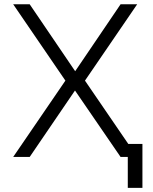

<svg xmlns="http://www.w3.org/2000/svg" viewBox="-20 -743 723 909"><path d="M335 -314.5 120.6 0H42.5L289.6 -361.3L42.5 -722.7H120.6L335.9 -405.8L550.8 -722.7H629.4L382.3 -361.3L587.4 -61.5H654.3V146.5H585V0H550.8Z"/></svg>

Font: Giphurs Light
Style: Regular
Weight: 300
Version: Version 0.920; ttfautohint (v1.8.4.7-5d5b)